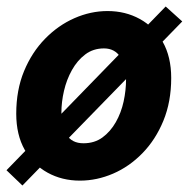

<svg xmlns="http://www.w3.org/2000/svg" viewBox="-22 -544 581 591"><path d="M224 12Q169 12 124.5 -12.5Q80 -37 54 -83Q28 -129 28 -194Q28 -267 52 -325Q76 -383 116.5 -424.5Q157 -466 207 -488Q257 -510 309 -510Q364 -510 408.5 -485.5Q453 -461 479 -415Q505 -369 505 -304Q505 -231 481 -172.5Q457 -114 416.5 -72.5Q376 -31 326 -9.5Q276 12 224 12ZM235 -103Q269 -103 293.5 -121Q318 -139 334.5 -168Q351 -197 358.5 -231.5Q366 -266 366 -300Q366 -342 348.5 -368.5Q331 -395 298 -395Q265 -395 240.5 -376.5Q216 -358 199.5 -328.5Q183 -299 175 -264.5Q167 -230 167 -197Q167 -156 183 -129.5Q199 -103 235 -103ZM47 27 -2 -20 488 -524 539 -478Z"/></svg>

Font: Source Sans 3 ExtraBold
Style: Italic
Weight: 800
Italic angle: -11°
Version: Version 3.052;hotconv 1.1.0;makeotfexe 2.6.0